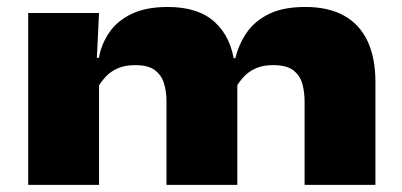

<svg xmlns="http://www.w3.org/2000/svg" viewBox="-20 -518 1126 538"><path d="M833.5 0V-234Q833.5 -257.5 827.8 -281Q822 -304.5 803.2 -320Q784.5 -335.5 745.5 -335.5Q716.5 -335.5 696.5 -326.5Q676.5 -317.5 663 -302.8Q649.5 -288 639.5 -270.5L621.5 -355H639.5Q649 -394 671.2 -426.5Q693.5 -459 733.5 -478.8Q773.5 -498.5 835.5 -498.5Q900.5 -498.5 944 -474.2Q987.5 -450 1009.8 -403Q1032 -356 1032 -287.5V0ZM59 0V-481.5H257.5L250.5 -336.5L257.5 -301.5V0ZM446.5 0V-234Q446.5 -261.5 439.5 -284.5Q432.5 -307.5 413.8 -321.5Q395 -335.5 359 -335.5Q330 -335.5 309.8 -326.5Q289.5 -317.5 276 -302.8Q262.5 -288 252.5 -270.5L228.5 -356H257Q264.5 -396 287 -428.2Q309.5 -460.5 349.8 -479.5Q390 -498.5 450 -498.5Q535.5 -498.5 581.8 -456.2Q628 -414 637.5 -338Q639 -327 642 -309.5Q645 -292 645 -280.5V0Z"/></svg>

Font: Anek Latin Expanded ExtraBold
Style: Regular
Weight: 800
Width: 7
Designer: Yesha Goshar
Foundry: Ek Type
Version: Version 1.003